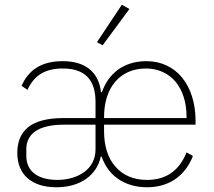

<svg xmlns="http://www.w3.org/2000/svg" viewBox="-20 -778 902 810"><path d="M250 -252C138 -252 91 -211 91 -148V-120C91 -53 143 -19 222 -19C266 -19 306 -31 335 -52C364 -73 383 -105 383 -148V-252ZM767 -280V-286C767 -347 750 -398 720 -434C690 -469 647 -489 596 -489C540 -489 497 -469 466 -433C435 -397 419 -345 419 -284V-280ZM600 -19C681 -19 736 -58 767 -135L794 -120C763 -40 697 12 601 12C504 12 436 -38 409 -117H405C397 -78 375 -46 343 -23C310 0 267 12 218 12C114 12 53 -41 53 -133C53 -177 66 -214 97 -240C128 -266 178 -280 250 -280H383V-348C383 -444 336 -489 245 -489C170 -489 124 -460 96 -399L71 -416C99 -479 150 -520 245 -520C349 -520 398 -465 406 -389H410C437 -468 502 -520 598 -520C659 -520 712 -495 748 -451C784 -407 805 -344 805 -268V-252H419V-225C419 -162 435 -111 467 -75C498 -39 543 -19 600 -19ZM413 -587 389 -600 494 -758 526 -740Z"/></svg>

Font: Plexus Sans ExtraLight
Style: Regular
Weight: 250
Version: Version 2.001;PS 002.001;hotconv 1.0.70;makeotf.lib2.5.58329